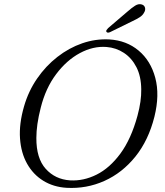

<svg xmlns="http://www.w3.org/2000/svg" viewBox="-20 -906 806 940"><path d="M515 -713Q599.5 -708 658.8 -658.2Q718 -608.5 740.2 -525Q762.5 -441.5 736 -334.5Q707 -219 642.8 -139.2Q578.5 -59.5 491 -20.2Q403.5 19 305.5 13.5Q241.5 9.5 192 -21Q142.5 -51.5 112.8 -104.2Q83 -157 78 -228.2Q73 -299.5 97.5 -384.5Q119 -459.5 161.5 -521.2Q204 -583 260.8 -627.2Q317.5 -671.5 382.5 -694Q447.5 -716.5 515 -713ZM322.5 -23Q388.5 -19 452.8 -51Q517 -83 569.5 -154.2Q622 -225.5 653 -339Q663 -376 667.5 -408.2Q672 -440.5 671.5 -468.5Q671 -532 648 -577Q625 -622 586.5 -647.2Q548 -672.5 501.5 -676Q436 -681 371 -646Q306 -611 254.8 -542.8Q203.5 -474.5 179.5 -379Q168.5 -336 163.2 -299Q158 -262 158 -230.5Q157.5 -131 203.8 -79.5Q250 -28 322.5 -23ZM602.5 -848Q624.5 -867.5 641.5 -878.2Q658.5 -889 674.5 -884Q687 -880 690 -868.2Q693 -856.5 685.5 -844.5Q678.5 -831 664.2 -821.8Q650 -812.5 629.5 -803L518.5 -748.5Q505.5 -743 501 -750.5Q498.5 -754.5 501.8 -759.2Q505 -764 509.5 -768.5Z"/></svg>

Font: Fraunces 9pt S050 Light
Style: Italic
Weight: 300
Italic angle: -16°
Version: Version 1.000; ttfautohint (v1.8.3)